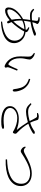

<svg xmlns="http://www.w3.org/2000/svg" viewBox="1572 -2390 855 4040"><g transform="rotate(90 2000.0 -370.5)"><path d="M412.1 -359.9Q412.1 -315.9 417.5 -282.2Q422.9 -248.5 431.2 -223.1Q464.4 -257.8 496.3 -298.8Q528.3 -339.8 554.2 -380.4Q580.1 -420.9 595.2 -455.1Q543.9 -453.6 500.7 -442.9Q457.5 -432.1 414.1 -411.1Q413.1 -397 412.6 -384Q412.1 -371.1 412.1 -359.9ZM215.8 -96.2Q255.9 -96.2 304.7 -123Q353.5 -149.9 395 -188Q386.7 -226.1 382.3 -271.2Q377.9 -316.4 377.9 -356Q377.9 -364.3 378.2 -373.3Q378.4 -382.3 378.9 -392.1Q317.9 -355 272.7 -309.6Q227.5 -264.2 202.9 -219.2Q178.2 -174.3 178.2 -139.2Q178.2 -115.7 187 -106Q195.8 -96.2 215.8 -96.2ZM551.8 -542 562 -560.1Q588.4 -552.7 610.6 -542.7Q632.8 -532.7 647.9 -516.1Q662.1 -499.5 654.8 -480Q731 -471.2 783 -434.8Q835 -398.4 861.6 -346.9Q888.2 -295.4 888.2 -241.2Q888.2 -172.9 853.5 -121.8Q818.8 -70.8 757.1 -36.6Q695.3 -2.4 613.8 15.9Q532.2 34.2 438 37.1L433.1 14.2Q551.3 1.5 642.6 -30.3Q733.9 -62 785.4 -116.9Q836.9 -171.9 836.9 -253.9Q836.9 -303.2 813.7 -346.2Q790.5 -389.2 747.1 -417.7Q703.6 -446.3 643.1 -453.1Q614.3 -395 561.8 -322Q509.3 -249 444.8 -184.1Q455.6 -160.2 463.4 -143.3Q471.2 -126.5 471.2 -111.8Q471.2 -100.6 464.1 -96.2Q457 -91.8 448.2 -91.8Q435.1 -91.8 424.6 -106.9Q414.1 -122.1 405.8 -147Q295.4 -49.8 203.1 -49.8Q137.2 -49.8 137.2 -122.1Q137.2 -171.9 159.9 -218Q182.6 -264.2 219.7 -304Q256.8 -343.8 299.6 -375.5Q342.3 -407.2 381.8 -428.2Q384.8 -464.8 390.1 -503.9Q395.5 -543 400.9 -579.1Q379.4 -576.7 356 -575Q332.5 -573.2 310.1 -573.2Q281.7 -573.2 258.3 -577.9Q234.9 -582.5 212.6 -597.7Q190.4 -612.8 165 -644L183.1 -662.1Q210 -639.2 230.5 -628.2Q251 -617.2 270.5 -614Q290 -610.8 314 -610.8Q336.4 -610.8 359.6 -611.8Q382.8 -612.8 407.2 -616.2Q412.1 -651.9 416 -678.2Q419.9 -704.6 419.9 -715.8Q419.9 -728.5 416.3 -733.4Q412.6 -738.3 401.9 -742.2Q387.7 -746.6 373.3 -748.5Q358.9 -750.5 342.8 -752L344.2 -775.9Q356 -776.9 367.7 -777.3Q379.4 -777.8 386.2 -777.8Q414.6 -777.8 437.3 -768.8Q460 -759.8 472.9 -747.8Q485.8 -735.8 485.8 -728Q485.8 -718.3 481.7 -713.1Q477.5 -708 471.7 -700.2Q465.8 -692.4 461.9 -674.8Q459 -665 455.3 -651.9Q451.7 -638.7 448.2 -623Q522.5 -636.7 572.5 -654.5Q622.6 -672.4 651.4 -685.8Q680.2 -699.2 689.9 -699.2Q709.5 -699.2 720.2 -692.6Q731 -686 731 -676.8Q731 -670.9 728 -666Q725.1 -661.1 713.9 -655.8Q694.3 -647 650.4 -633.1Q606.4 -619.1 550.8 -605.5Q495.1 -591.8 439.9 -584Q433.1 -551.8 427.5 -515.6Q421.9 -479.5 418 -444.8Q454.1 -460.9 502.4 -471.2Q550.8 -481.4 605 -481.9Q609.4 -502.9 595.9 -514.2Q582.5 -525.4 551.8 -542Z M1167 -369.1Q1167 -420.9 1169.4 -464.4Q1171.9 -507.8 1171.9 -534.2Q1171.9 -560.5 1168.5 -578.4Q1165 -596.2 1148.4 -614Q1131.8 -631.8 1092.8 -659.2L1104 -675.8Q1134.8 -668 1153.8 -659.2Q1168.9 -651.4 1187.5 -636.7Q1206.1 -622.1 1219.5 -603.3Q1232.9 -584.5 1232.9 -564.9Q1232.9 -543.5 1226.3 -514.2Q1219.7 -484.9 1212.9 -447.3Q1206.1 -409.7 1206.1 -362.8Q1206.1 -291.5 1223.6 -242.9Q1241.2 -194.3 1266.8 -165.5Q1292.5 -136.7 1315.9 -124Q1337.4 -112.3 1349.1 -130.9Q1371.6 -166 1395 -218Q1418.5 -270 1438 -314.9L1466.8 -301.8Q1455.1 -271.5 1440.7 -236.6Q1426.3 -201.7 1414.6 -172.1Q1402.8 -142.6 1398.9 -127.9Q1393.1 -108.9 1394.8 -98.4Q1396.5 -87.9 1400.1 -80.8Q1403.8 -73.7 1403.8 -64.9Q1403.8 -49.8 1390.4 -42.7Q1377 -35.6 1352.1 -45.9Q1323.2 -58.6 1291 -82.3Q1258.8 -106 1230.7 -143.8Q1202.6 -181.6 1184.8 -237.1Q1167 -292.5 1167 -369.1ZM1791 -453.1Q1761.7 -492.7 1722.2 -514.4Q1682.6 -536.1 1637.2 -551.8L1647 -579.1Q1714.4 -562.5 1752.7 -537.4Q1791 -512.2 1820.8 -479Q1848.6 -449.2 1867.7 -407.7Q1886.7 -366.2 1897 -324.5Q1907.2 -282.7 1907.2 -251Q1907.2 -228.5 1899.9 -219.7Q1892.6 -210.9 1879.9 -210.9Q1859.9 -210.9 1855 -245.1Q1852.5 -267.1 1846.4 -303.5Q1840.3 -339.8 1827.4 -379.9Q1814.5 -419.9 1791 -453.1Z M2361.8 -720.2 2357.9 -741.2Q2383.3 -752.4 2402.1 -755.6Q2420.9 -758.8 2432.1 -758.8Q2453.1 -758.8 2476.8 -752.4Q2500.5 -746.1 2503.9 -733.9Q2513.7 -708.5 2525.1 -668Q2536.6 -627.4 2563 -577.1Q2621.6 -597.2 2655 -614.3Q2688.5 -631.3 2707.5 -645Q2726.6 -658.7 2742.2 -668Q2754.9 -675.3 2771.5 -674.8Q2788.1 -674.3 2794.9 -666Q2799.3 -659.2 2795.2 -650.9Q2791 -642.6 2782.2 -634.8Q2758.8 -617.2 2704.8 -589.4Q2650.9 -561.5 2584 -539.1Q2617.7 -479 2663.6 -421.1Q2709.5 -363.3 2761.2 -314Q2778.8 -296.9 2786.1 -288.6Q2793.5 -280.3 2793.9 -269Q2794.9 -251 2786.1 -232.4Q2777.3 -213.9 2766.1 -213.9Q2753.4 -213.9 2741.5 -222.2Q2729.5 -230.5 2710 -241.2Q2662.6 -266.6 2598.9 -285.9Q2535.2 -305.2 2460.9 -305.2Q2403.3 -305.2 2356 -285.4Q2308.6 -265.6 2280.3 -231.4Q2252 -197.3 2252 -154.8Q2252 -93.3 2321.3 -55.7Q2390.6 -18.1 2512.2 -18.1Q2551.3 -18.1 2576.7 -20.5Q2602.1 -22.9 2619.6 -25.4Q2637.2 -27.8 2652.8 -27.8Q2671.9 -27.8 2681.9 -21.5Q2691.9 -15.1 2691.9 -5.9Q2691.9 9.8 2655 20.3Q2618.2 30.8 2530.8 30.8Q2471.7 30.8 2415.3 21.5Q2358.9 12.2 2313.2 -9.3Q2267.6 -30.8 2240.7 -66.4Q2213.9 -102.1 2213.9 -153.8Q2213.9 -207 2248.8 -248.5Q2283.7 -290 2343.5 -314Q2403.3 -337.9 2478 -337.9Q2551.3 -337.9 2610.1 -324Q2668.9 -310.1 2705.1 -297.9Q2717.8 -293.5 2710 -303.2Q2667.5 -353 2627.4 -409.9Q2587.4 -466.8 2549.8 -528.8Q2519 -520 2480.5 -511Q2441.9 -502 2402.6 -496.1Q2363.3 -490.2 2330.1 -490.2Q2289.1 -490.2 2260 -500.7Q2231 -511.2 2205.8 -532.7Q2180.7 -554.2 2150.9 -586.9L2169.9 -605Q2199.7 -582 2221.7 -566.2Q2243.7 -550.3 2269.5 -542.2Q2295.4 -534.2 2336.9 -534.2Q2378.4 -534.2 2431.9 -543.7Q2485.4 -553.2 2527.8 -565.9Q2507.8 -604.5 2491.2 -640.1Q2474.6 -675.8 2456.1 -703.1Q2443.4 -722.7 2424.1 -722.4Q2404.8 -722.2 2361.8 -720.2Z M3064 -473.1 3079.1 -483.9Q3114.7 -443.8 3146 -443.8Q3157.2 -443.8 3168.2 -446Q3179.2 -448.2 3196.8 -455.8Q3214.4 -463.4 3245.1 -480Q3276.9 -497.6 3320.3 -520Q3363.8 -542.5 3414.8 -563.2Q3465.8 -584 3520 -597.4Q3574.2 -610.8 3627.9 -610.8Q3719.2 -610.8 3778.6 -578.6Q3837.9 -546.4 3866.9 -494.1Q3896 -441.9 3896 -381.8Q3896 -286.1 3843 -220.7Q3790 -155.3 3707 -118.2Q3646.5 -90.8 3550.8 -74.2Q3455.1 -57.6 3335.9 -62L3334 -90.8Q3432.1 -94.7 3514.6 -107.4Q3597.2 -120.1 3671.9 -152.8Q3764.2 -193.4 3805.7 -251.5Q3847.2 -309.6 3847.2 -392.1Q3847.2 -480.5 3787.8 -528.3Q3728.5 -576.2 3627.9 -576.2Q3568.8 -576.2 3508.1 -555.9Q3447.3 -535.6 3392.6 -507.3Q3337.9 -479 3296.9 -455.1Q3235.4 -418.9 3207.5 -398.9Q3179.7 -378.9 3160.2 -378.9Q3140.6 -378.9 3117.9 -394.8Q3095.2 -410.6 3084 -424.8Q3076.7 -434.6 3072.3 -446.8Q3067.9 -459 3064 -473.1Z"/></g></svg>

Font: Source Han Serif CN ExtraLight
Style: Regular
Weight: 250
Designer: Ryoko NISHIZUKA  (kana & ideographs); Frank Grießhammer (Latin, Greek & Cyrillic); Wenlong ZHANG  (bopomofo); Sandoll Co
Foundry: Adobe Systems Incorporated
Version: Version 1.001;PS 1.001;hotconv 16.6.54;makeotf.lib2.5.65590